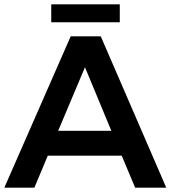

<svg xmlns="http://www.w3.org/2000/svg" viewBox="-21 -868 789 888"><path d="M604 0H748L445 -700H306L-1 0H138L200 -148H542ZM248 -263 372 -557 494 -263ZM216 -848V-765H533V-848Z"/></svg>

Font: Argentum Sans Medium
Style: Regular
Weight: 500
Designer: Julieta Ulanovsky
Foundry: Julieta Ulanovsky
Version: Version 5.001;January 29, 2019;FontCreator 11.5.0.2425 64-bi